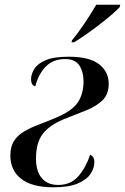

<svg xmlns="http://www.w3.org/2000/svg" viewBox="-20 -786 531 816"><path d="M207 10Q116 10 70 -26Q24 -62 24 -125Q24 -163 39.5 -187Q55 -211 82 -227Q109 -243 143.5 -256Q178 -269 216 -285Q286 -314 310.5 -350.5Q335 -387 335 -441Q335 -481 317 -508Q299 -535 257 -535Q205 -535 174 -502.5Q143 -470 130 -419Q112 -424 112 -449Q112 -470 125.5 -492.5Q139 -515 173.5 -530Q208 -545 272 -545Q360 -545 401 -513Q442 -481 442 -431Q442 -385 415.5 -359.5Q389 -334 345 -316.5Q301 -299 248 -278Q189 -253 161 -216Q133 -179 133 -112Q133 -58 157.5 -29Q182 0 227 0Q281 0 313 -37Q345 -74 363 -128Q370 -126 375.5 -118.5Q381 -111 381 -97Q381 -72 365 -47.5Q349 -23 311 -6.5Q273 10 207 10ZM286 -615Q312 -646 340.5 -688.5Q369 -731 389 -766H491L489 -756Q477 -743 454.5 -723.5Q432 -704 404 -682.5Q376 -661 347.5 -641Q319 -621 295 -606H284Z"/></svg>

Font: Noto Serif Display SemiCondensed Medium
Style: Italic
Weight: 500
Width: 4
Italic angle: -12°
Designer: Monotype Design Team
Foundry: Monotype Imaging Inc.
Version: Version 2.009